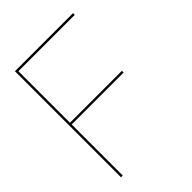

<svg xmlns="http://www.w3.org/2000/svg" viewBox="-199 -770 864 864"><g transform="rotate(-45 233.5 -337.5)"><path d="M54.5 0H65.5V-325H396V-336H65.5V-664H424V-675H54.5Z"/></g></svg>

Font: Anybody Thin
Style: Regular
Weight: 100
Designer: Tyler Finck
Foundry: Etcetera Type Company
Version: Version 1.114;gftools[0.9.25]